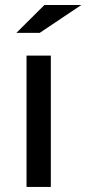

<svg xmlns="http://www.w3.org/2000/svg" viewBox="-20 -740 342 760"><path d="M181.2 -520V0H85V-520ZM155.8 -720.2H301.8L137.2 -609.9H44.9Z"/></svg>

Font: Aldrich
Style: Regular
Weight: 400
Designer: Matthew Desmond
Foundry: Matthew Desmond
Version: Version 1.002 2011